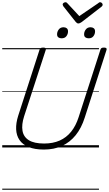

<svg xmlns="http://www.w3.org/2000/svg" viewBox="-20 -1320 975 1719"><path d="M373 19Q291 19 236.5 -3.5Q182 -26 154.5 -66.5Q127 -107 124.5 -162.5Q122 -218 143 -284L334 -875Q337 -885 344 -889.5Q351 -894 367 -894Q381 -894 387.5 -889.5Q394 -885 390 -874L196 -279Q172 -204 181.5 -149Q191 -94 238.5 -64.5Q286 -35 375 -35Q454 -35 514 -61.5Q574 -88 616.5 -140.5Q659 -193 684 -271L879 -875Q882 -885 888.5 -889.5Q895 -894 911 -894Q940 -894 934 -874L739 -268Q709 -173 657.5 -109.5Q606 -46 535 -13.5Q464 19 373 19ZM531 -977Q514 -977 502.5 -985.5Q491 -994 491 -1013Q491 -1036 506 -1056Q521 -1076 549 -1076Q566 -1076 577.5 -1067Q589 -1058 589 -1039Q589 -1015 574.5 -996Q560 -977 531 -977ZM774 -977Q756 -977 744.5 -985.5Q733 -994 733 -1013Q733 -1036 748 -1056Q763 -1076 791 -1076Q808 -1076 819.5 -1067Q831 -1058 831 -1039Q831 -1015 816.5 -996Q802 -977 774 -977ZM877 -1300Q885 -1300 892 -1293Q899 -1286 899 -1279Q899 -1273 897 -1269Q895 -1265 890 -1261L712 -1123Q702 -1117 695.5 -1113.5Q689 -1110 681 -1110Q674 -1110 668.5 -1114Q663 -1118 657 -1125L547 -1264Q545 -1269 543 -1273Q541 -1277 541 -1280Q541 -1289 550 -1294.5Q559 -1300 566 -1300Q573 -1300 576.5 -1297Q580 -1294 584 -1290L690 -1176L856 -1289Q863 -1295 867 -1297.5Q871 -1300 877 -1300ZM0 369H866V379H0ZM0 -20H866V0H0ZM0 -505H866V-500H0ZM0 -889H866V-879H0Z"/></svg>

Font: Playwrite HR Guides
Style: Regular
Weight: 400
Designer: Veronika Burian, José Scaglione
Foundry: TypeTogether
Version: Version 1.003